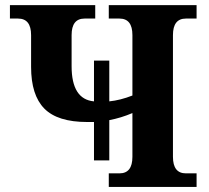

<svg xmlns="http://www.w3.org/2000/svg" viewBox="-20 -734 820 754"><path d="M659.2 -118.2Q659.2 -53.2 710 -53.2H752V0H407.2V-53.2H449.2Q500 -53.2 500 -118.2V-290Q455.6 -271 409.2 -262.2V-104H349.1V-254.9H321.8Q206.1 -254.9 154.1 -307.6Q102.1 -360.4 102.1 -471.2V-596.2Q102.1 -661.1 50.8 -661.1H19V-713.9H354V-661.1H312Q261.2 -661.1 261.2 -596.2V-474.1Q261.2 -343.8 349.1 -335.9V-496.1H409.2V-335.9Q452.6 -340.3 500 -358.9V-596.2Q500 -661.1 449.2 -661.1H407.2V-713.9H752V-661.1H710Q659.2 -661.1 659.2 -596.2Z"/></svg>

Font: Droid Serif
Style: Bold
Weight: 700
Designer: Monotype Design team
Foundry: Monotype Imaging Inc.
Version: Version 1.03